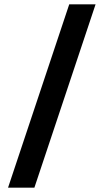

<svg xmlns="http://www.w3.org/2000/svg" viewBox="-20 -790 475 882"><path d="M17 72H138L419 -770H298Z"/></svg>

Font: Exo
Style: Demi Bold
Weight: 600
Designer: Natanael Gama
Version: Version 1.00